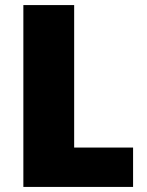

<svg xmlns="http://www.w3.org/2000/svg" viewBox="-20 -723 579 756"><path d="M504 13H72V-703H272V-142H504Z"/></svg>

Font: Repo Black
Style: Regular
Weight: 900
Designer: Stefan Peev
Foundry: Context Ltd
Version: Version 1.502